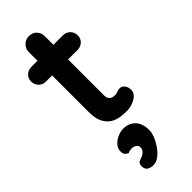

<svg xmlns="http://www.w3.org/2000/svg" viewBox="-305 -683 1020 1020"><g transform="rotate(-45 204.5 -173.5)"><path d="M71 -525H308Q332 -525 348 -509Q364 -493 364 -469Q364 -446 348 -430.5Q332 -415 308 -415H71Q47 -415 31 -431Q15 -447 15 -471Q15 -494 31 -509.5Q47 -525 71 -525ZM178 -650Q204 -650 220.5 -632.5Q237 -615 237 -589V-144Q237 -130 242.5 -121Q248 -112 257.5 -108Q267 -104 278 -104Q290 -104 300 -108.5Q310 -113 323 -113Q337 -113 348.5 -100Q360 -87 360 -64Q360 -36 329.5 -18Q299 0 264 0Q243 0 217.5 -3.5Q192 -7 169.5 -20.5Q147 -34 132 -62Q117 -90 117 -139V-589Q117 -615 134.5 -632.5Q152 -650 178 -650ZM277 158Q277 174 267.5 198.5Q258 223 241.5 247Q225 271 204 287Q183 303 160 303Q140 303 126 294Q112 285 112 263Q112 240 126.5 235Q141 230 151 226Q164 219 171.5 209.5Q179 200 179 186Q179 175 168.5 166.5Q158 158 141 158Q135 158 127 159.5Q119 161 113 165Q103 160 95.5 152.5Q88 145 88 128Q88 106 103 89Q118 72 140.5 62Q163 52 183 52Q226 52 251.5 79Q277 106 277 158Z"/></g></svg>

Font: Quicksand Variable Light
Style: Regular
Weight: 300
Designer: Andrew Paglinawan
Foundry: Andrew Paglinawan
Version: Version 3.004